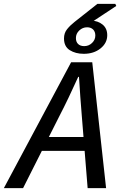

<svg xmlns="http://www.w3.org/2000/svg" viewBox="-73 -979 625 999"><path d="M-53 0 297 -655H407L479 0H383L353 -371Q349 -422 345 -473.5Q341 -525 338 -579H334Q309 -524 285 -473.5Q261 -423 234 -371L47 0ZM107 -194 125 -266H415L399 -194ZM363 -699Q320 -699 290 -718Q260 -737 260 -779Q260 -807 276 -827Q292 -847 315 -865L434 -959H527L532 -948L394 -857L400 -872Q437 -871 461 -851Q485 -831 485 -796Q485 -755 450 -727Q415 -699 363 -699ZM365 -739Q389 -739 406 -755.5Q423 -772 423 -794Q423 -814 411.5 -825.5Q400 -837 380 -837Q357 -837 339.5 -820.5Q322 -804 322 -781Q322 -761 333.5 -750Q345 -739 365 -739Z"/></svg>

Font: Source Sans 3 Medium
Style: Italic
Weight: 500
Italic angle: -11°
Designer: Paul D. Hunt
Foundry: Adobe
Version: Version 3.052;hotconv 1.1.0;makeotfexe 2.6.0